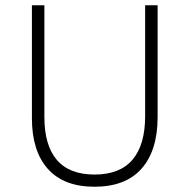

<svg xmlns="http://www.w3.org/2000/svg" viewBox="-20 -710 728 737"><path d="M342.8 6.8Q224.6 6.8 163.6 -61.8Q102.5 -130.4 102.5 -255.9V-689.9H150.4V-260.3Q150.4 -152.3 198.2 -96.2Q246.1 -40 342.8 -40Q440.4 -40 488.8 -97.2Q537.1 -154.3 537.1 -263.7V-689.9H585V-260.7Q585 -132.3 523.4 -62.7Q461.9 6.8 342.8 6.8Z"/></svg>

Font: HK Grotesk Light Legacy
Style: Regular
Weight: 300
Designer: Alfredo Marco Pradil
Foundry: Hanken Design Co.
Version: Version 2.022;PS 002.022;hotconv 1.0.88;makeotf.lib2.5.64775